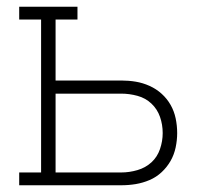

<svg xmlns="http://www.w3.org/2000/svg" viewBox="-20 -550 640 570"><path d="M37 0V-38H102V-492H37V-530H210V-492H145V-311H340Q362 -311 383 -307.5Q404 -304 424 -295Q444 -286 460 -271.5Q476 -257 486.5 -238.5Q497 -220 501.5 -198.5Q506 -177 506 -155Q506 -134 501.5 -112.5Q497 -91 486.5 -72.5Q476 -54 460 -39Q444 -24 424 -15.5Q404 -7 383 -3.5Q362 0 340 0ZM145 -38H340Q364 -38 388 -45Q412 -52 429.5 -68Q447 -84 455 -107.5Q463 -131 463 -155Q463 -180 455 -203Q447 -226 429.5 -242.5Q412 -259 388 -265.5Q364 -272 340 -272H145Z"/></svg>

Font: Iosevka Slab XLtEx
Style: Regular
Weight: 200
Width: 7
Monospace: yes
Designer: Belleve Invis
Foundry: Belleve Invis
Version: Version 11.1.0; ttfautohint (v1.8.3)